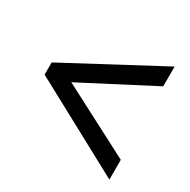

<svg xmlns="http://www.w3.org/2000/svg" viewBox="-110 -683 650 656"><g transform="rotate(30 215.0 -355.0)"><path d="M400 -132 29 -332V-380L400 -578V-500L121 -355L400 -210Z"/></g></svg>

Font: Noto Sans Hebrew ExtraCondensed
Style: Regular
Weight: 400
Width: 2
Designer: Monotype Design Team
Foundry: Monotype Imaging Inc.
Version: Version 2.004; ttfautohint (v1.8.4.7-5d5b)